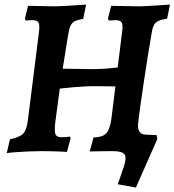

<svg xmlns="http://www.w3.org/2000/svg" viewBox="-20 -669 772 850"><path d="M581.7 161.2 501.5 146.8 528.5 67.9Q541.6 28.5 530.9 14.2Q520.1 0 479.7 0Q456.7 0 428.3 0.5Q399.9 1 377.2 1.5L394 -60.3Q421.4 -61.3 437.3 -69Q453.1 -76.8 461.8 -97.4Q470.5 -118 474.6 -154.9L490.9 -286.4Q474.7 -286.4 454.5 -286.9Q434.4 -287.4 415.6 -287.4Q396.8 -287.4 383.4 -287.4Q375.3 -287.4 352.8 -286.2Q330.4 -284.9 301.8 -282.6Q273.2 -280.3 244.7 -276.8L225 -129.7Q220 -88.8 225.3 -75Q230.7 -61.3 252.6 -61.3Q262.3 -61.3 272.3 -62.3Q282.4 -63.3 288.9 -64.3L292.7 -57.6L276.5 3.5Q265.9 2.5 244.2 1.7Q222.6 1 200.2 0.5Q177.9 0 162.9 0Q139.8 0 109.5 1.3Q79.3 2.6 52.4 4.5Q25.5 6.3 9.7 8.8L24.4 -52.6Q67.7 -61.2 83.1 -78Q98.4 -94.8 103.4 -136.4L152.5 -527.1Q156.5 -558.7 150.5 -569.2Q144.6 -579.8 123.5 -579.8Q117.9 -579.8 109.1 -579.3Q100.2 -578.8 93.5 -578.2L90.4 -586.7L104.1 -643.2L219.1 -641Q238.9 -641 277.5 -643.3Q316.2 -645.6 361.3 -648.7L348.3 -585.5Q324 -581.5 311.1 -575.2Q298.2 -568.8 291.9 -554.1Q285.6 -539.4 280.9 -510.5L257.6 -364.9L383.8 -363Q413.6 -363 439.4 -364.6Q465.3 -366.1 501.1 -370.4L520.5 -527.1Q525 -558.2 518.8 -569Q512.6 -579.8 491.5 -579.8L461.6 -578.2L457.9 -586.7L472.2 -643.2L593.4 -641Q612.1 -641 649.1 -643.3Q686 -645.6 732.5 -648.7L719.9 -586.4Q683.9 -581 670.8 -569.9Q657.7 -558.8 652.7 -530.2Q644 -480.8 635.2 -425.9Q626.4 -371.1 618.5 -318.1Q610.6 -265.1 604.3 -221Q598 -176.9 594.4 -148.6Q590.9 -120.2 590.9 -114.8Q590.9 -94.8 598.3 -84.5Q605.7 -74.3 624.9 -72.9L673.4 -70.9L676.6 -53.9Z"/></svg>

Font: Alegreya
Style: Italic
Weight: 400
Italic angle: -7°
Designer: Juan Pablo del Peral
Foundry: Huerta Tipografica
Version: Version 2.009